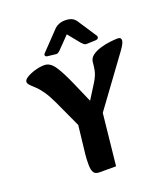

<svg xmlns="http://www.w3.org/2000/svg" viewBox="-162 -1012 978 1130"><g transform="rotate(-20 327.5 -447.0)"><path d="M264 -249 164 -466Q142 -513 121 -543Q100 -573 81 -590Q59 -610 50.5 -619.5Q42 -629 42 -639Q42 -652 63 -665Q84 -678 115 -687Q146 -696 175 -696Q210 -696 238 -655Q266 -614 305 -524L385 -341L301 -319L411 -494Q437 -535 442.5 -566Q448 -597 449 -615Q451 -639 472.5 -655Q494 -671 524.5 -680Q555 -689 585 -692.5Q615 -696 634 -696Q655 -696 655 -678Q655 -668 647 -653Q639 -638 625 -619L363 -261ZM264 8Q239 8 229 -7Q219 -22 219 -59Q219 -96 222 -121L249 -359L404 -333L368 8ZM201 -761Q194 -754 197 -747Q200 -740 210 -739L262 -733Q270 -732 276.5 -736.5Q283 -741 287 -745L361 -821L422 -746Q427 -741 434.5 -734Q442 -727 455 -728L508 -730Q522 -731 525.5 -739Q529 -747 524 -754L449 -868Q436 -888 419 -895Q402 -902 379 -902Q357 -902 340 -895Q323 -888 314 -879Z"/></g></svg>

Font: Alkatra
Style: Bold
Weight: 700
Designer: Suman Bhandary
Version: Version 1.100;gftools[0.9.22]